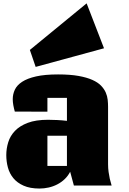

<svg xmlns="http://www.w3.org/2000/svg" viewBox="-20 -1095 763 1133"><path d="M416 0 394 -81.5Q381.3 -56.6 361.8 -38.1Q342.3 -19.5 318.4 -7.1Q294.4 5.4 267.3 11.5Q240.2 17.6 213.4 17.6Q157.2 17.6 119.4 0.7Q81.5 -16.1 58.8 -43.7Q36.1 -71.3 26.6 -106.7Q17.1 -142.1 17.1 -179.7Q17.1 -218.3 28.6 -255.6Q40 -293 68.1 -322.5Q96.2 -352.1 143.8 -370.1Q191.4 -388.2 263.7 -388.2Q288.6 -388.2 317.4 -386.7Q346.2 -385.3 375 -381.8V-517.6H259.8V-436L67.4 -436.5Q62 -455.6 58.6 -474.1Q55.2 -492.7 55.2 -509.8Q55.2 -539.1 67.6 -565.7Q80.1 -592.3 110.6 -612.3Q141.1 -632.3 192.6 -644Q244.1 -655.8 322.8 -655.8Q393.6 -655.8 442.9 -647Q492.2 -638.2 524.9 -623.5Q557.6 -608.9 576.2 -589.6Q594.7 -570.3 604 -549.1Q613.3 -527.8 615.5 -506.1Q617.7 -484.4 617.7 -464.8V-125.5Q617.7 -102.1 620.8 -80.1Q624 -58.1 627.9 -40Q632.8 -19 638.7 0ZM259.8 -293.9V-115.7H375V-293.9ZM593.8 -810.1 190.4 -700.2 156.2 -800.3 491.2 -1075.2Z"/></svg>

Font: Coda Caption ExtraBold
Style: Regular
Weight: 800
Designer: vernon adams
Foundry: vernon adams
Version: Version 1.002